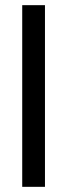

<svg xmlns="http://www.w3.org/2000/svg" viewBox="-20 -705 260 743"><path d="M154 18V-685H66V18Z"/></svg>

Font: XITS
Style: Bold Italic
Weight: 700
Italic angle: -16.33°
Designer: MicroPress Inc., with final additions and corrections provided by Coen Hoffman, Elsevier (retired)
Version: Version 1.302